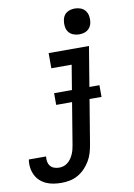

<svg xmlns="http://www.w3.org/2000/svg" viewBox="-161 -819 764 1097"><g transform="rotate(-10 221.0 -271.0)"><path d="M107 213Q83 213 60 209.5Q37 206 17 197Q-3 188 -19 173Q-35 158 -44.5 138Q-54 118 -57 95Q-60 72 -56 49Q-56 49 -56 49Q-56 49 -56 49H44Q44 49 44 49Q44 49 44 49Q42 63 44.5 78Q47 93 55.5 104Q64 115 78 120Q92 125 107 125Q120 125 133 121Q146 117 157 108Q168 99 176 87.5Q184 76 189.5 63.5Q195 51 198.5 38Q202 25 204 12L279 -442H161V-530H395L303 26Q299 50 292 73.5Q285 97 272 119Q259 141 241 159.5Q223 178 201 190.5Q179 203 154.5 208Q130 213 107 213ZM352 -605Q334 -605 317.5 -611.5Q301 -618 291 -631.5Q281 -645 278.5 -662.5Q276 -680 279 -698Q281 -711 287 -722.5Q293 -734 304 -741.5Q315 -749 327.5 -752Q340 -755 352 -755Q370 -755 386.5 -748.5Q403 -742 413 -728.5Q423 -715 426 -697.5Q429 -680 426 -662Q424 -649 417.5 -637.5Q411 -626 400.5 -618.5Q390 -611 377.5 -608Q365 -605 352 -605ZM152 -231V-299H415V-231Z"/></g></svg>

Font: Iosevka Curly Slab SmBdObl
Style: Regular
Weight: 600
Italic angle: -9°
Monospace: yes
Designer: Belleve Invis
Foundry: Belleve Invis
Version: Version 11.0.0; ttfautohint (v1.8.3)